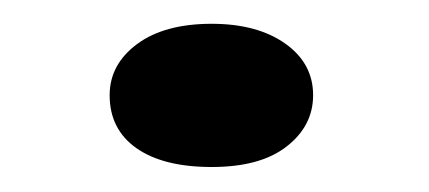

<svg xmlns="http://www.w3.org/2000/svg" viewBox="-20 -444 355 159"><path d="M155.3 -305.7Q115.2 -305.7 93 -321.3Q70.8 -336.9 70.8 -365.2Q70.8 -390.6 93.5 -407.5Q116.2 -424.3 155.3 -424.3Q192.9 -424.3 216.1 -408Q239.3 -391.6 239.3 -365.2Q239.3 -339.8 217.5 -322.8Q195.8 -305.7 155.3 -305.7Z"/></svg>

Font: Kameron
Style: Regular
Weight: 400
Designer: Vernon Adams
Foundry: Vernon Adams
Version: Version 1.100